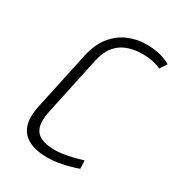

<svg xmlns="http://www.w3.org/2000/svg" viewBox="-173 -818 861 936"><g transform="rotate(30 257.5 -350.0)"><path d="M490 -639 515 -677Q487 -694 453 -702Q419 -710 380 -710Q325 -710 276.5 -689Q228 -668 193 -624Q158 -580 143 -510L73 -184Q59 -117 73.5 -74.5Q88 -32 129 -11Q170 10 233 10Q271 10 313 1.5Q355 -7 401 -23L399 -69Q369 -60 342 -53.5Q315 -47 291 -43.5Q267 -40 247 -40Q197 -40 167.5 -54.5Q138 -69 128.5 -101.5Q119 -134 130 -186L200 -514Q211 -567 236.5 -599Q262 -631 300.5 -645.5Q339 -660 387 -660Q413 -660 439 -655Q465 -650 490 -639Z"/></g></svg>

Font: Advent Pro
Style: Italic
Weight: 400
Italic angle: -12°
Designer: VivaRado, Andreas Kalpakidis
Foundry: VivaRado, Andreas Kalpakidis
Version: Version 3.000